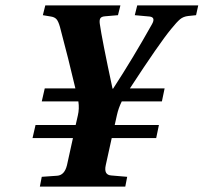

<svg xmlns="http://www.w3.org/2000/svg" viewBox="-20 -688 751 708"><path d="M100 -179 111 -227H259L267 -262Q273 -287 269 -314H134L145 -362H258Q233 -469 201 -589Q195 -610 188 -617.5Q181 -625 168 -627L138 -632L147 -668H424L415 -632L368 -628Q354 -627 350 -620.5Q346 -614 348 -600Q356 -543 395 -361H397Q470 -473 540 -598Q555 -624 532 -627L477 -632L486 -668H711L703 -632L674 -629Q656 -627 644 -617Q632 -607 611 -581Q568 -529 459 -362H587L577 -314H429Q417 -290 411 -263L403 -227H566L556 -179H392L370 -79Q362 -43 390 -41L449 -36L442 0H127L134 -36L191 -40Q218 -42 227 -79L249 -179Z"/></svg>

Font: Heuristica
Style: Bold Italic
Weight: 700
Italic angle: -13°
Version: Version 1.0.2